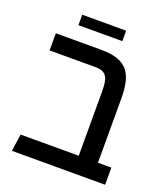

<svg xmlns="http://www.w3.org/2000/svg" viewBox="-127 -773 751 863"><g transform="rotate(20 248.0 -341.5)"><path d="M30 0H476V-82H412V-385C412 -503 382 -564 253 -564H35V-482H254C312 -482 320 -450 320 -385V-82H42ZM328 -633V-683H118V-633Z"/></g></svg>

Font: FiraGO Unicode
Style: Regular
Weight: 400
Designer: bBox Type
Foundry: bBox Type GmbH
Version: Version 1.001;PS 001.001;hotconv 1.0.88;makeotf.lib2.5.64775